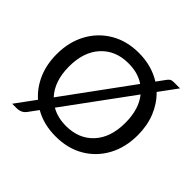

<svg xmlns="http://www.w3.org/2000/svg" viewBox="-195 -944 1193 1193"><g transform="rotate(45 401.0 -347.5)"><path d="M109.5 54.5H67L163 -76.5Q106.5 -126.5 75.5 -198.2Q44.5 -270 44.5 -359Q44.5 -466 89.5 -548.8Q134.5 -631.5 214.8 -678.8Q295 -726 401 -726Q512.5 -726 599 -672L636.5 -723.5Q646.5 -738 655.5 -744.2Q664.5 -750.5 682 -750.5H737L650 -632Q701.5 -582 729.5 -512.8Q757.5 -443.5 757.5 -359Q757.5 -252 712.8 -169.2Q668 -86.5 588 -39.5Q508 7.5 401 7.5Q295.5 7.5 216 -39L169 25Q156.5 41 140.8 47.8Q125 54.5 109.5 54.5ZM221.5 -156 542.5 -595Q484.5 -634.5 401 -634.5Q288 -634.5 220.5 -561Q153 -487.5 153 -359Q153 -230.5 221.5 -156ZM401 -84Q514 -84 581.2 -157Q648.5 -230 648.5 -359Q648.5 -479 590.5 -550.5L272 -116Q327.5 -84 401 -84Z"/></g></svg>

Font: Verano Sans Medium
Style: Regular
Weight: 500
Designer: Lukasz Dziedzic with Adam Twardoch and Botio Nikoltchev
Foundry: tyPoland Lukasz Dziedzic
Version: Version 3.001;December 28, 2019;FontCreator 12.0.0.2547 64-b